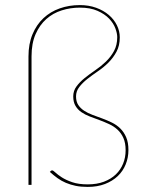

<svg xmlns="http://www.w3.org/2000/svg" viewBox="-20 -727 570 755"><path d="M294 -707Q329 -707 358 -696.5Q387 -686 407.8 -668.2Q428.5 -650.5 439.8 -627.5Q451 -604.5 451 -580Q451 -547.5 438.2 -523.8Q425.5 -500 406.5 -481Q387.5 -462 365 -446.8Q342.5 -431.5 323.5 -416.5Q304.5 -401.5 291.8 -385Q279 -368.5 279 -348Q279 -327.5 287.8 -314.2Q296.5 -301 311 -291.5Q325.5 -282 344 -275.2Q362.5 -268.5 382 -261.2Q401.5 -254 420 -245Q438.5 -236 453 -221.8Q467.5 -207.5 476.2 -187.2Q485 -167 485 -137Q485 -107 474.2 -80.5Q463.5 -54 443 -34.5Q422.5 -15 392.8 -3.5Q363 8 325 8Q298.5 8 277.8 3.8Q257 -0.5 239.2 -8Q221.5 -15.5 206.2 -26.5Q191 -37.5 176 -51L179 -54Q180.5 -55.5 181.5 -56.2Q182.5 -57 185 -57Q189 -57 198 -48.5Q207 -40 223.2 -29.5Q239.5 -19 264.2 -10.5Q289 -2 325 -2Q361 -2 388.8 -12.5Q416.5 -23 435.5 -41.2Q454.5 -59.5 464.2 -83.8Q474 -108 474 -136Q474 -165 465.2 -184.5Q456.5 -204 442 -217.2Q427.5 -230.5 409 -239Q390.5 -247.5 371 -254.8Q351.5 -262 333 -269Q314.5 -276 300 -286Q285.5 -296 276.8 -310.8Q268 -325.5 268 -348Q268 -370 280.8 -387.2Q293.5 -404.5 312.8 -420Q332 -435.5 354.5 -450.8Q377 -466 396.2 -484.5Q415.5 -503 428.2 -526.2Q441 -549.5 441 -581Q441 -596 433.5 -616Q426 -636 408.8 -654Q391.5 -672 363.2 -684.5Q335 -697 294 -697Q257 -697 222.8 -686.2Q188.5 -675.5 162.2 -652.2Q136 -629 120 -592.8Q104 -556.5 104 -505V0H92V-505Q92 -554.5 107.8 -592.2Q123.5 -630 150.8 -655.5Q178 -681 214.8 -694Q251.5 -707 294 -707Z"/></svg>

Font: Lato 2
Style: Regular
Weight: 100
Designer: Lukasz Dziedzic with Adam Twardoch and Botio Nikoltchev
Foundry: tyPoland Lukasz Dziedzic
Version: Version 2.015; 2015-08-06; http://www.latofonts.com/